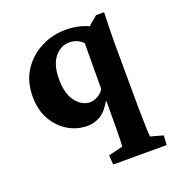

<svg xmlns="http://www.w3.org/2000/svg" viewBox="-104 -446 641 702"><g transform="rotate(-20 216.5 -94.5)"><path d="M218.8 172.4 216.3 135.7 272.5 122.1Q272.9 112.8 273.7 93.8Q274.4 74.7 274.4 44.9L274.9 -53.2L272.5 -54.2Q252.9 -19 229 -5.6Q205.1 7.8 180.7 7.8Q139.2 7.8 104.2 -13.2Q69.3 -34.2 48.1 -72Q26.9 -109.9 26.9 -161.1Q26.9 -220.2 54.7 -262.5Q82.5 -304.7 127.2 -327.4Q171.9 -350.1 222.7 -350.1Q272 -350.1 311 -332L346.7 -362.3H377.9Q376.5 -331.1 375.7 -284.2Q375 -237.3 375.5 -195.3L376.5 13.7Q377.9 106.4 380.4 122.1L429.2 135.7L426.8 172.4ZM218.8 -70.3Q229.5 -70.3 245.4 -77.6Q261.2 -85 272 -102.1L272.9 -279.8Q262.2 -291.5 248.3 -296.9Q234.4 -302.2 220.7 -302.2Q185.5 -302.2 162.4 -272.7Q139.2 -243.2 139.2 -189Q139.2 -130.9 163.1 -100.6Q187 -70.3 218.8 -70.3Z"/></g></svg>

Font: Lateef
Style: Bold
Weight: 700
Designer: SIL International
Foundry: SIL International
Version: Version 4.200